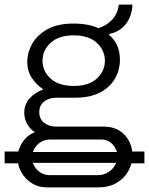

<svg xmlns="http://www.w3.org/2000/svg" viewBox="-26 -623 645 831"><path d="M176 188Q141 188 112.5 170.5Q84 153 67 123.5Q50 94 50 62Q50 26 70 -5.5Q90 -37 125 -51Q103 -65 91 -87.5Q79 -110 79 -135Q79 -171 101.5 -196.5Q124 -222 161 -236Q130 -258 111 -287Q92 -316 92 -354Q92 -396 114 -434.5Q136 -473 180.5 -497Q225 -521 291 -521Q324 -521 351.5 -516Q379 -511 400 -501Q437 -513 460.5 -539Q484 -565 488 -603H547Q547 -574 535 -546.5Q523 -519 500.5 -500.5Q478 -482 447 -476L446 -472Q469 -453 481 -426Q493 -399 493 -365Q493 -321 472 -283.5Q451 -246 407.5 -223Q364 -200 298 -200H217Q186 -200 165 -183.5Q144 -167 144 -137Q144 -108 165 -91.5Q186 -75 217 -75H423Q480 -75 513.5 -39Q547 -3 547 49Q547 87 528.5 119Q510 151 477 169.5Q444 188 401 188ZM190 135H398Q432 135 457 111Q482 87 482 52Q482 24 462 2.5Q442 -19 414 -19H190Q158 -19 135.5 4Q113 27 113 58Q113 90 135.5 112.5Q158 135 190 135ZM293 -251Q358 -251 393 -283Q428 -315 428 -360Q428 -405 393 -437.5Q358 -470 293 -470Q228 -470 193 -437.5Q158 -405 158 -360Q158 -315 193 -283Q228 -251 293 -251ZM-6 84V33H74L94 35H505L526 33H599V84H522L504 82H96L75 84Z"/></svg>

Font: Chivo ExtraLight
Style: Regular
Weight: 250
Designer: Hector Gatti
Foundry: Omnibus-Type
Version: Version 2.002